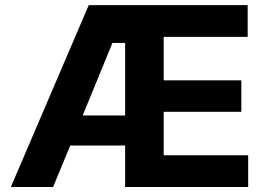

<svg xmlns="http://www.w3.org/2000/svg" viewBox="-20 -748 1070 768"><path d="M23.4 0Q101.6 -181.6 335 -727.5Q494.1 -727.5 970.7 -727.5Q970.7 -695.3 970.7 -600.6Q886.7 -600.6 634.8 -600.6Q634.8 -557.6 634.8 -426.8Q711.9 -426.8 945.3 -426.8Q945.3 -395.5 945.3 -300.8Q868.2 -300.8 634.8 -300.8Q634.8 -256.8 634.8 -127Q718.8 -127 972.7 -127Q972.7 -94.7 972.7 0Q849.6 0 480.5 0Q480.5 -143.6 480.5 -576.2Q467.8 -576.2 429.7 -576.2Q371.1 -431.6 192.4 0Q150.4 0 23.4 0ZM190.4 -166Q190.4 -196.3 190.4 -286.1Q285.2 -286.1 568.4 -286.1Q568.4 -255.9 568.4 -166Q473.6 -166 190.4 -166Z"/></svg>

Font: DeepSea
Style: Bold
Weight: 700
Designer: Stem
Version: Version 3.019;git-0a5106e0b